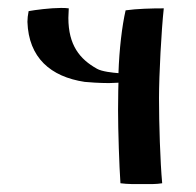

<svg xmlns="http://www.w3.org/2000/svg" viewBox="-20 -461 492 483"><path d="M278 -277C264 -278 236 -281 224 -288C181 -312 152 -347 152 -416C152 -425 153 -431 153 -440C147 -441 140 -441 133 -441C107 -441 68 -436 52 -433C50 -423 49 -414 49 -406C52 -316 107 -268 193 -255C202 -254 231 -252 254 -252C264 -252 272 -253 278 -253C278 -253 277 -223 277 -184C277 -132 280 -43 283 0C292 1 302 2 311 2H365C373 2 381 1 388 0C383 -54 380 -150 380 -214C380 -273 386 -385 392 -440C361 -440 324 -439 296 -435C287 -396 280 -337 278 -277Z"/></svg>

Font: Ponomar Unicode
Style: Regular
Weight: 400
Version: 1.3